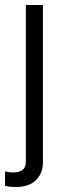

<svg xmlns="http://www.w3.org/2000/svg" viewBox="-39 -530 255 765"><path d="M25 215Q6 215 -3.5 213.5Q-13 212 -19 210V153Q-14 154 -5.5 155.5Q3 157 13 157Q39 157 51.5 146.5Q64 136 64 114V-510H132V118Q132 160 104.5 187.5Q77 215 25 215Z"/></svg>

Font: Instrument Sans Condensed
Style: Regular
Weight: 400
Width: 3
Designer: Rodrigo Fuenzalida
Foundry: fragTYPE
Version: Version 1.000;gftools[0.9.28]